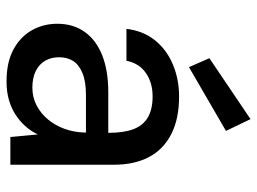

<svg xmlns="http://www.w3.org/2000/svg" viewBox="-122 -672 805 602"><g transform="rotate(90 281.0 -370.5)"><path d="M235 12Q174 12 134 -10Q94 -32 74 -68Q54 -104 54 -147Q54 -197 79.5 -233Q105 -269 153 -288Q201 -307 268 -307H396Q396 -354 385 -384.5Q374 -415 348.5 -430.5Q323 -446 282 -446Q239 -446 208.5 -425Q178 -404 170 -364H70Q76 -416 105.5 -453Q135 -490 181.5 -509.5Q228 -529 282 -529Q353 -529 401 -504Q449 -479 472.5 -433.5Q496 -388 496 -325V0H409L401 -86Q391 -65 375.5 -47.5Q360 -30 339.5 -16.5Q319 -3 293 4.5Q267 12 235 12ZM254 -69Q285 -69 310.5 -82.5Q336 -96 354.5 -118.5Q373 -141 383.5 -170Q394 -199 395 -231V-237H277Q235 -237 208.5 -226Q182 -215 170.5 -196.5Q159 -178 159 -153Q159 -128 170 -109Q181 -90 202.5 -79.5Q224 -69 254 -69ZM190 -560 162 -624 353 -753 390 -676Z"/></g></svg>

Font: DM Sans 11pt Medium
Style: Regular
Weight: 500
Version: Version 4.004;gftools[0.9.30]